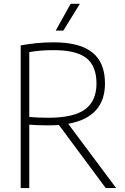

<svg xmlns="http://www.w3.org/2000/svg" viewBox="-20 -964 642 984"><path d="M86 0V-731.5Q123 -738 163.8 -742.5Q204.5 -747 255.5 -747Q388.5 -747 453.2 -695.2Q518 -643.5 518 -536.5Q518 -363.5 329.5 -329.5L575.5 0H522L282 -323.5Q257 -321.5 229 -321.5Q197.5 -321.5 175 -322.5Q152.5 -323.5 130 -325V0ZM227.5 -360.5Q358 -360.5 416.2 -403.8Q474.5 -447 474.5 -536Q474.5 -625 423 -666Q371.5 -707 254.5 -707Q217 -707 188.2 -704.5Q159.5 -702 130 -697V-364.5Q158.5 -362.5 179 -361.5Q199.5 -360.5 227.5 -360.5ZM265.5 -807 342 -944.5H389.5L304.5 -807Z"/></svg>

Font: Encode Sans Semi Condensed ExtraLight
Style: Regular
Weight: 200
Width: 4
Designer: Multiple Designers
Foundry: Impallari Type
Version: Version 3.000; ttfautohint (v1.8.3) -l 8 -r 50 -G 200 -x 14 